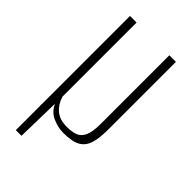

<svg xmlns="http://www.w3.org/2000/svg" viewBox="-198 -554 742 742"><g transform="rotate(45 172.5 -183.0)"><path d="M47 129V-495H83V-90Q93 -57 116 -38Q139 -19 178 -19Q203 -19 222 -25.5Q241 -32 251.5 -53.5Q262 -75 262 -119V-495H298V-124Q298 -78 289 -49Q280 -20 256 -6.5Q232 7 185 7Q155 7 125.5 -6Q96 -19 82 -50L78 129Z"/></g></svg>

Font: Alumni Sans Thin ExtraLight
Style: Regular
Weight: 250
Version: Version 1.018